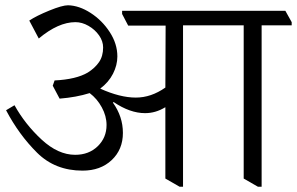

<svg xmlns="http://www.w3.org/2000/svg" viewBox="-20 -681 1126 728"><path d="M1086 -585H972V27H958L904 -4V-585H674V27H661L607 -4V-274H606Q570 -252 530 -252Q473 -252 411 -294L408 -292Q446 -239 446 -177Q446 -114 403.5 -74Q361 -34 293 -34Q189 -34 120.5 -102Q52 -170 3 -263L35 -282Q75 -210 137.5 -152Q200 -94 265 -94Q317 -94 350.5 -126.5Q384 -159 384 -207Q384 -241 366 -274Q348 -307 320 -328Q269 -312 206 -307L180 -356L187 -376Q269 -380 313 -406Q340 -423 355.5 -445.5Q371 -468 371 -501Q371 -525 355.5 -547Q340 -569 315.5 -583Q291 -597 266 -597Q201 -597 127 -535L91 -603Q118 -621 167 -641Q216 -661 238 -661Q280 -660 323.5 -632Q367 -604 396 -559.5Q425 -515 425 -467Q425 -434 408.5 -401.5Q392 -369 360 -345Q435 -311 495 -311Q553 -311 607 -349L608 -584H466L443 -628V-640H1062L1086 -597Z"/></svg>

Font: Martel Light
Style: Regular
Weight: 300
Designer: Dan Reynolds
Foundry: Dan Reynolds
Version: Version 1.001; ttfautohint (v1.1) -l 5 -r 5 -G 72 -x 0 -D la